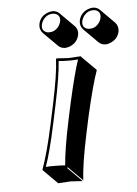

<svg xmlns="http://www.w3.org/2000/svg" viewBox="-50 -659 541 758"><g transform="rotate(-5 220.0 -279.5)"><path d="M156.2 -250Q181.6 -369.1 184.1 -429.2L186 -432.1Q188 -432.1 234.4 -429.2Q234.4 -429.2 282.7 -432.1L284.2 -429.2L340.8 -372.6Q320.8 -317.4 292.5 -193.4L277.3 -122.6Q252.9 -6.3 249.5 56.6L192.9 0L190.4 2.9L247.1 59.6Q245.1 59.6 199.7 56.6Q199.7 56.6 149.9 59.6L93.3 2.9L92.8 0Q115.7 -61 141.1 -179.2ZM130.9 -573.2Q137.2 -603.5 168 -615.2Q177.7 -618.7 186.5 -619.1Q202.6 -618.7 213.4 -608.4L270 -551.8Q283.2 -537.1 279.3 -516.6Q272.9 -487.3 243.7 -474.6Q233.4 -470.7 223.6 -470.2Q207.5 -470.7 196.8 -481L140.1 -537.6Q127 -552.7 130.9 -573.2ZM291 -573.2Q297.4 -602.5 326.7 -614.7Q336.9 -618.7 346.7 -619.1Q362.8 -618.7 373.5 -608.4L429.7 -551.8Q442.9 -537.1 439.5 -516.6Q433.1 -486.3 402.3 -474.1Q393.1 -470.2 383.8 -470.2Q367.7 -470.7 356.9 -481L300.3 -537.6Q287.1 -552.7 291 -573.2ZM300.8 -570.8Q295.4 -546.4 316.4 -538.6Q321.8 -537.1 327.1 -537.1Q353 -537.1 368.2 -562.5Q371.6 -569.3 373 -575.2Q378.4 -599.6 357.4 -607.4Q352.1 -608.9 346.7 -608.9Q320.8 -608.9 305.7 -583.5Q302.2 -576.7 300.8 -570.8ZM140.6 -570.8Q135.3 -546.4 156.2 -538.6Q161.1 -536.6 167 -537.1Q192.9 -537.1 208 -562.5Q211.4 -569.3 212.9 -575.2Q218.3 -599.6 197.3 -607.4Q191.9 -608.9 186.5 -608.9Q160.6 -608.9 145.5 -583.5Q142.1 -576.7 140.6 -570.8ZM166 -248 150.9 -176.8Q127 -64.5 106.9 -8.8Q123.5 -10.3 143.1 -9.8Q167 -9.8 183.6 -8.3Q188 -69.8 211.4 -181.2L226.6 -252Q253.4 -371.1 270.5 -420.4Q253.9 -418.9 234.4 -418.9Q210.4 -418.9 193.8 -420.9Q189.9 -361.3 166 -248Z"/></g></svg>

Font: Linux Biolinum Shadow O
Style: Italic
Weight: 400
Italic angle: -12°
Designer: Philipp H. Poll
Foundry: Philipp H. Poll
Version: Version 0.6.2